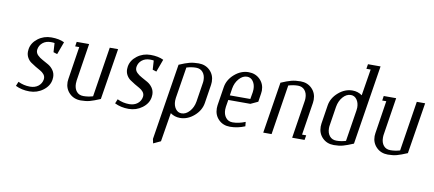

<svg xmlns="http://www.w3.org/2000/svg" viewBox="-69 -835 2920 1293"><g transform="rotate(10 1390.5 -188.0)"><path d="M46.9 -21 59.1 -50.8Q98.1 -32.2 140.1 -32.2Q174.8 -32.2 197.3 -50Q219.7 -67.9 224.1 -96.2Q224.6 -98.6 224.6 -103.5Q224.6 -118.7 214.4 -131.1Q204.1 -143.6 188.7 -151.9Q173.3 -160.2 155.5 -170.9Q137.7 -181.6 122.3 -192.4Q106.9 -203.1 96.7 -221.2Q86.4 -239.3 86.4 -261.7Q86.4 -270.5 87.9 -279.8Q94.7 -323.2 134.5 -353.5Q174.3 -383.8 226.1 -383.8Q279.3 -383.8 314.9 -366.2L283.2 -279.8L256.8 -288.1L252.9 -350.1Q245.1 -352.1 228 -352.1Q194.3 -352.1 172.4 -334.2Q150.4 -316.4 146 -288.1Q145.5 -285.6 145.5 -280.3Q145.5 -262.7 159.7 -248.5Q173.8 -234.4 194.3 -223.6Q214.8 -212.9 235.1 -200.9Q255.4 -189 269.5 -168.7Q283.7 -148.4 283.7 -122.1Q283.7 -113.8 282.2 -104Q275.4 -60.5 234.9 -30.3Q194.3 0 142.1 0Q89.4 0 46.9 -21Z M384.8 -107.4Q384.8 -114.3 386.7 -127.9L421.4 -352.1H393.6L398.4 -383.8H483.4L443.4 -127.9Q441.9 -120.6 441.9 -106.4Q441.9 -73.2 458.7 -52.7Q475.6 -32.2 505.4 -32.2Q538.1 -32.2 570.8 -42L624.5 -383.8H681.6L625.5 -33.2Q582 -14.6 555.2 -7.3Q528.3 0 493.7 0Q446.3 0 415.5 -30.8Q384.8 -61.5 384.8 -107.4Z M725.1 -21 737.3 -50.8Q776.4 -32.2 818.4 -32.2Q853 -32.2 875.5 -50Q897.9 -67.9 902.3 -96.2Q902.8 -98.6 902.8 -103.5Q902.8 -118.7 892.6 -131.1Q882.3 -143.6 866.9 -151.9Q851.6 -160.2 833.7 -170.9Q815.9 -181.6 800.5 -192.4Q785.2 -203.1 774.9 -221.2Q764.6 -239.3 764.6 -261.7Q764.6 -270.5 766.1 -279.8Q772.9 -323.2 812.7 -353.5Q852.5 -383.8 904.3 -383.8Q957.5 -383.8 993.2 -366.2L961.4 -279.8L935.1 -288.1L931.2 -350.1Q923.3 -352.1 906.2 -352.1Q872.6 -352.1 850.6 -334.2Q828.6 -316.4 824.2 -288.1Q823.7 -285.6 823.7 -280.3Q823.7 -262.7 837.9 -248.5Q852.1 -234.4 872.6 -223.6Q893.1 -212.9 913.3 -200.9Q933.6 -189 947.8 -168.7Q961.9 -148.4 961.9 -122.1Q961.9 -113.8 960.4 -104Q953.6 -60.5 913.1 -30.3Q872.6 0 820.3 0Q767.6 0 725.1 -21Z M1017.6 170.9 1100.6 -351.1Q1143.1 -369.6 1170.7 -376.7Q1198.2 -383.8 1232.9 -383.8Q1280.3 -383.8 1310.8 -353.3Q1341.3 -322.8 1341.3 -276.4Q1341.3 -266.1 1339.8 -255.9L1319.8 -127.9Q1311.5 -76.2 1267.6 -38.1Q1223.6 0 1171.9 0Q1134.8 0 1106 -21L1073.7 176.8L1023.9 200.2ZM1120.1 -108.4Q1120.1 -75.7 1135.7 -54Q1151.4 -32.2 1176.8 -32.2Q1206.5 -32.2 1231.2 -59.8Q1255.9 -87.4 1262.7 -127.9L1282.7 -255.9Q1284.7 -265.6 1284.7 -277.8Q1284.7 -311 1267.6 -331.5Q1250.5 -352.1 1220.7 -352.1Q1189.9 -352.1 1155.8 -341.8L1121.6 -127.9Q1120.1 -117.7 1120.1 -108.4Z M1405.3 -107.4Q1405.3 -117.7 1406.7 -127.9L1426.8 -255.9Q1435.1 -307.6 1479 -345.7Q1522.9 -383.8 1574.7 -383.8Q1622.1 -383.8 1652.8 -353Q1683.6 -322.3 1683.6 -276.4Q1683.6 -269.5 1681.6 -255.9L1672.9 -199.2L1622.6 -175.8H1471.7L1463.9 -127.9Q1462.4 -117.7 1462.4 -108.4Q1462.4 -75.2 1479.5 -53.7Q1496.6 -32.2 1525.9 -32.2Q1567.4 -32.2 1612.8 -50.8L1615.7 -21Q1565.4 0 1513.7 0Q1466.3 0 1435.8 -30.5Q1405.3 -61 1405.3 -107.4ZM1476.6 -208H1616.7L1625 -255.9Q1626.5 -266.1 1626.5 -275.9Q1626.5 -308.6 1610.8 -330.3Q1595.2 -352.1 1569.8 -352.1Q1540 -352.1 1515.4 -324.2Q1490.7 -296.4 1483.9 -255.9Z M1741.7 0 1797.4 -351.1Q1839.8 -369.6 1867.4 -376.7Q1895 -383.8 1929.7 -383.8Q1977.1 -383.8 2007.6 -353.3Q2038.1 -322.8 2038.1 -276.4Q2038.1 -266.1 2036.6 -255.9L2001.5 -32.2H2029.8L2024.4 0H1939.5L1979.5 -255.9Q1981.4 -265.6 1981.4 -277.8Q1981.4 -311 1964.4 -331.5Q1947.3 -352.1 1917.5 -352.1Q1886.7 -352.1 1852.5 -341.8L1798.8 0Z M2115.7 -107.4Q2115.7 -117.7 2117.2 -127.9L2137.2 -255.9Q2145.5 -307.6 2189.5 -345.7Q2233.4 -383.8 2285.2 -383.8Q2322.3 -383.8 2351.1 -362.8L2380.4 -543.9H2351.1L2356.4 -576.2H2442.4L2356.4 -33.2Q2313 -14.6 2285.9 -7.3Q2258.8 0 2224.1 0Q2176.8 0 2146.2 -30.5Q2115.7 -61 2115.7 -107.4ZM2172.4 -106.4Q2172.4 -73.2 2189.5 -52.7Q2206.5 -32.2 2236.3 -32.2Q2267.6 -32.2 2300.3 -42L2334 -255.9Q2335.9 -269.5 2335.9 -275.9Q2335.9 -308.6 2320.3 -330.3Q2304.7 -352.1 2279.3 -352.1Q2249.5 -352.1 2225.3 -324.5Q2201.2 -296.9 2194.3 -255.9L2174.3 -127.9Q2172.4 -118.2 2172.4 -106.4Z M2484.4 -107.4Q2484.4 -114.3 2486.3 -127.9L2521 -352.1H2493.2L2498 -383.8H2583L2543 -127.9Q2541.5 -120.6 2541.5 -106.4Q2541.5 -73.2 2558.3 -52.7Q2575.2 -32.2 2605 -32.2Q2637.7 -32.2 2670.4 -42L2724.1 -383.8H2781.2L2725.1 -33.2Q2681.6 -14.6 2654.8 -7.3Q2627.9 0 2593.3 0Q2545.9 0 2515.1 -30.8Q2484.4 -61.5 2484.4 -107.4Z"/></g></svg>

Font: Gawaa
Style: Italic
Weight: 400
Designer: T. Christopher White
Version: Version 1.0